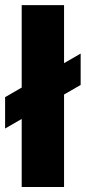

<svg xmlns="http://www.w3.org/2000/svg" viewBox="-36 -748 342 768"><path d="M220.2 -727.5V0H50.8V-727.5ZM-15.6 -233.9V-359.4L286.6 -533.7V-408.2Z"/></svg>

Font: Inter 24pt ExtraBold
Style: Regular
Weight: 800
Designer: Rasmus Andersson
Foundry: rsms
Version: Version 4.001;git-66647c0bb